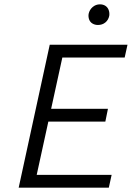

<svg xmlns="http://www.w3.org/2000/svg" viewBox="-20 -864 607 884"><path d="M481 0H66L209 -658H567L554 -599H267L149 -59H494ZM155 -304 168 -363H477L465 -304ZM431 -749Q417 -749 406 -755.5Q395 -762 390.5 -774Q386 -786 388 -800Q392 -819 406.5 -831.5Q421 -844 440 -844Q455 -844 465.5 -837Q476 -830 480.5 -817.5Q485 -805 483 -791Q479 -772 465 -760.5Q451 -749 431 -749Z"/></svg>

Font: Ysabeau Office
Style: Italic
Weight: 400
Italic angle: -12°
Designer: Christian Thalmann (Catharsis Fonts)
Version: Version 2.001;gftools[0.9.30]; featfreeze: tnum,lnum,ss02